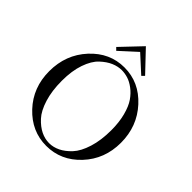

<svg xmlns="http://www.w3.org/2000/svg" viewBox="-241 -1070 1259 1259"><g transform="rotate(45 388.5 -440.0)"><path d="M56 -339Q56 -492 154 -598.5Q252 -705 388 -705Q525 -705 623 -598Q721 -491 721 -339Q721 -188 623 -83Q525 22 388 22Q253 22 154.5 -82.5Q56 -187 56 -339ZM159 -353Q159 -260 181 -189Q203 -118 238.5 -79.5Q274 -41 312 -22.5Q350 -4 389 -4Q427 -4 464.5 -22Q502 -40 537.5 -78Q573 -116 595.5 -187.5Q618 -259 618 -353Q618 -426 602.5 -485Q587 -544 562.5 -579.5Q538 -615 506.5 -638.5Q475 -662 445.5 -671Q416 -680 388 -680Q353 -680 316.5 -664.5Q280 -649 243 -614.5Q206 -580 182.5 -512.5Q159 -445 159 -353ZM255 -761V-762L388 -902H389L522 -762V-761L505 -744H504L389 -849H388L273 -744H272Z"/></g></svg>

Font: CMU Serif
Style: Roman
Weight: 500
Version: Version 0.7.0